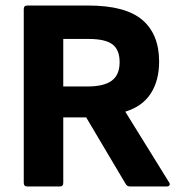

<svg xmlns="http://www.w3.org/2000/svg" viewBox="-20 -675 658 695"><path d="M79 0Q66 0 66 -13V-642Q66 -655 79 -655H299Q434 -655 495 -603Q556 -551 556 -452Q556 -384 526 -337Q496 -290 434 -271V-270L592 -15Q596 -9 593.5 -4.5Q591 0 583 0H451Q440 0 435 -9L292 -250H209V-13Q209 0 196 0ZM209 -362H297Q356 -362 384.5 -383Q413 -404 413 -450Q413 -495 387 -514.5Q361 -534 301 -534H209Z"/></svg>

Font: Sofia Sans ExtraBold
Style: Regular
Weight: 800
Designer: Botio Nikoltchev, Ani Petrova
Foundry: lettersoup
Version: Version 4.101; ttfautohint (v1.8.4.7-5d5b)